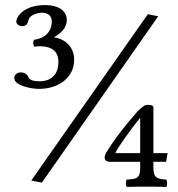

<svg xmlns="http://www.w3.org/2000/svg" viewBox="-20 -657 700 756"><path d="M562 -601 103 54 145 62 603 -593ZM184 -573C184 -532 157 -506 113 -500C110.3 -490.9 109.6 -479.5 115 -473C123 -474 128 -475 135 -475C159 -475 210 -471 210 -414C210 -350 166 -337 137 -337C105 -337 96.7 -343.5 91 -355C85 -367 75 -372 61 -372C48.7 -372 36.2 -363.1 36.2 -349.8C36.2 -318.3 106.8 -307 133 -307C213 -307 272 -353 272 -422C272 -480 225 -507 192 -510C221 -526 243 -549 243 -578C243 -615 210 -637 158 -637C71 -637 44 -589 44 -572C44 -569 48 -554 67 -554C90 -554 89.2 -572 94 -583C101 -599 129 -607 146 -607C162 -607 184 -599 184 -573ZM532 -193.7V-54H434C440.5 -71.5 492.8 -145.2 532 -193.7ZM532 4C532 45 519 48 479 50C474 58 475 73 479 79C509 78 521.7 78 557 78C586.6 78 605 78 635 79C639 72 639 58 635 50C601 48 584 45 584 4V-20H634L640 -54H584V-234C584 -242.9 571.6 -244 565.3 -244C562 -244 552.7 -243.5 551.6 -242.8C536.3 -233.7 524.9 -222.5 515.9 -212C480.8 -171 437 -118.8 403.8 -65C400.4 -59.5 397.2 -54.5 394.3 -48.2C391.7 -40.2 386.6 -20 413.2 -20H532Z"/></svg>

Font: Libertinus Serif
Style: Regular
Weight: 400
Designer: Philipp H. Poll
Foundry: Khaled Hosny
Version: Version 6.2